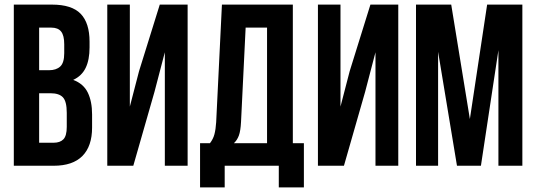

<svg xmlns="http://www.w3.org/2000/svg" viewBox="-20 -720 2329 834"><path d="M206 -700Q292 -700 330.5 -660Q369 -620 369 -539V-514Q369 -460 352 -425Q335 -390 298 -373Q343 -356 361.5 -317.5Q380 -279 380 -223V-166Q380 -85 338 -42.5Q296 0 213 0H40V-700ZM150 -315V-100H213Q241 -100 255.5 -115Q270 -130 270 -169V-230Q270 -279 253.5 -297Q237 -315 199 -315ZM150 -600V-415H193Q224 -415 241.5 -431Q259 -447 259 -489V-528Q259 -566 245.5 -583Q232 -600 203 -600Z M559 0H446V-700H544V-257L584 -411L674 -700H795V0H696V-493L651 -321Z M1191 94V0H956V94H849V-98H892Q906 -116 911.5 -137Q917 -158 919 -189L944 -700H1252V-98H1300V94ZM1027 -191Q1025 -151 1017.5 -131Q1010 -111 996 -98H1140V-600H1047Z M1474 0H1361V-700H1459V-257L1499 -411L1589 -700H1710V0H1611V-493L1566 -321Z M2021 -203 2096 -700H2249V0H2145V-502L2069 0H1965L1883 -495V0H1787V-700H1940Z"/></svg>

Font: SVN-Bebas Neue
Style: Bold
Weight: 700
Designer: Ryoichi Tsunekawa
Foundry: Ryoichi Tsunekawa
Version: Version 1.300; ttfautohint (v1.7.9-c794)